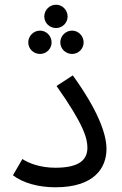

<svg xmlns="http://www.w3.org/2000/svg" viewBox="-20 -789 517 815"><path d="M218 -670C245 -670 267 -692 267 -719C267 -746 245 -769 218 -769C190 -769 168 -746 168 -719C168 -692 190 -670 218 -670ZM150 -560C177 -560 199 -582 199 -609C199 -636 177 -659 150 -659C122 -659 100 -636 100 -609C100 -582 122 -560 150 -560ZM286 -560C313 -560 335 -582 335 -609C335 -636 313 -659 286 -659C258 -659 236 -636 236 -609C236 -582 258 -560 286 -560ZM35 -45C76 -13 142 6 215 6C380 6 432 -76 432 -157C432 -221 395 -322 289 -469L220 -424C336 -260 351 -201 351 -162C351 -109 314 -77 215 -77C151 -77 102 -96 75 -114Z"/></svg>

Font: Noto Sans Arabic
Style: Regular
Weight: 400
Designer: Monotype Design Team, Nadine Chahine, Nizar Qandah and Khaled Hosny
Foundry: Monotype Imaging Inc.
Version: Version 2.012